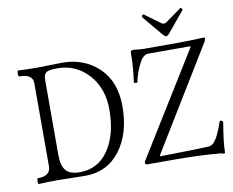

<svg xmlns="http://www.w3.org/2000/svg" viewBox="-90 -978 1349 1113"><g transform="rotate(-10 584.0 -421.5)"><path d="M913 -723 812 -844Q810 -847 811 -851.5Q812 -856 816 -858.5Q820 -861 823 -859L916 -791Q923 -787 930 -787Q938 -787 943 -791L1039 -860Q1041 -861 1044 -858Q1047 -855 1048 -851Q1049 -847 1048 -845L947 -723Q936 -712 930 -712Q924 -712 913 -723ZM1142 17Q1128 11 1120 11Q1001 0 844 0H694Q680 0 680 -11Q680 -16 685 -24L1058 -627L1055 -631H808Q785 -631 765 -602Q745 -567 736 -541Q721 -498 718 -478Q718 -476 713 -476Q708 -476 703 -477.5Q698 -479 698 -481Q711 -571 711 -655Q711 -668 727 -668Q772 -663 789 -663H988Q1046 -663 1141 -667Q1149 -667 1149 -661Q1149 -660 1144 -645L773 -38L775 -33Q1019 -37 1061 -40Q1092 -41 1119 -98Q1139 -140 1148 -171Q1150 -175 1154.5 -175.5Q1159 -176 1164 -172Q1169 -168 1168 -164Q1148 -46 1148 9Q1148 13 1142 17ZM54 3Q48 3 48.5 -14Q49 -31 54 -31Q129 -31 129 -88V-578Q129 -631 50 -631Q44 -631 44 -648.5Q44 -666 50 -666Q106 -663 162 -663Q186 -663 234.5 -664.5Q283 -666 308 -666Q438 -666 523.5 -584Q609 -502 609 -356Q609 -198 533 -97.5Q457 3 326 3Q299 3 244.5 1.5Q190 0 162 0Q106 0 54 3ZM299 -23Q408 -23 469.5 -114Q531 -205 531 -351Q531 -478 457.5 -558.5Q384 -639 274 -639Q225 -639 209.5 -628Q194 -617 194 -583V-143Q194 -79 218.5 -51Q243 -23 299 -23Z"/></g></svg>

Font: Junicode Cond Light
Style: Regular
Weight: 300
Width: 3
Designer: Peter S. Baker
Version: Version 2.201